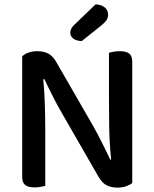

<svg xmlns="http://www.w3.org/2000/svg" viewBox="-20 -847 699 874"><path d="M582 -14Q571 -5 554 1Q537 7 514 7Q486 7 465.5 -3.5Q445 -14 428 -43L263 -330Q252 -349 240.5 -370Q229 -391 218.5 -412Q208 -433 198.5 -452.5Q189 -472 182 -487L177 -486Q182 -434 184 -374.5Q186 -315 186 -262V-1Q179 1 165.5 3.5Q152 6 138 6Q108 6 94.5 -5Q81 -16 81 -42V-590Q91 -601 109.5 -607.5Q128 -614 149 -614Q177 -614 198 -604Q219 -594 236 -565L402 -277Q413 -258 424 -237Q435 -216 445.5 -195Q456 -174 465.5 -154.5Q475 -135 482 -120L486 -121Q478 -197 477 -271.5Q476 -346 476 -417V-607Q484 -609 497 -611.5Q510 -614 525 -614Q555 -614 568.5 -603Q582 -592 582 -566ZM415 -827Q442 -826 457 -813Q472 -800 472 -782Q472 -766 465 -755.5Q458 -745 441 -731L352 -660Q327 -661 313.5 -671.5Q300 -682 300 -698Q300 -717 317 -733Z"/></svg>

Font: Baloo Bhaina 2 Medium
Style: Regular
Weight: 500
Designer: Yesha Goshar, Manish Minz, Shuchita Grover and Ek Type
Foundry: Ek Type
Version: Version 1.640;hotconv 1.0.111;makeotfexe 2.5.65597; ttfautoh